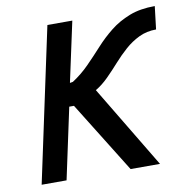

<svg xmlns="http://www.w3.org/2000/svg" viewBox="-72 -689 745 759"><g transform="rotate(-10 300.0 -309.0)"><path d="M35 0 167 -618H267L215 -377L227 -379Q264 -403 294.5 -434Q325 -465 354.5 -497.5Q384 -530 418 -557Q452 -584 495.5 -601Q539 -618 598 -618L587 -526Q549 -526 518 -511Q487 -496 461 -473Q435 -450 411 -423Q387 -396 362.5 -371.5Q338 -347 311 -331L510 0H392L215 -285H196L135 0Z"/></g></svg>

Font: Victor Mono Thin
Style: Italic
Weight: 100
Italic angle: -12°
Monospace: yes
Designer: Rune Bjørnerås
Version: Version 1.561;gftools[0.9.30]